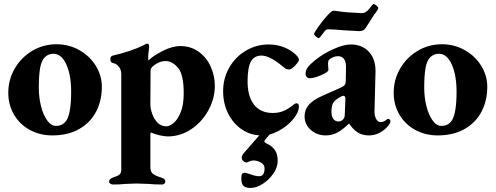

<svg xmlns="http://www.w3.org/2000/svg" viewBox="-20 -656 2452 950"><path d="M21 -197Q21 -262 53 -317Q85 -372 139.5 -404.5Q194 -437 260 -437Q321 -437 372.5 -408Q424 -379 454 -330.5Q484 -282 484 -226Q484 -159 456 -104.5Q428 -50 372.5 -18Q317 14 238 14Q178 14 128 -13Q78 -40 49.5 -88.5Q21 -137 21 -197ZM310 -62Q332 -99 332 -202Q332 -285 308 -337.5Q284 -390 245 -390Q219 -390 202 -373Q185 -356 178.5 -319.5Q172 -283 172 -222Q172 -174 183 -130.5Q194 -87 213.5 -60Q233 -33 257 -33Q292 -33 310 -62Z M520 242Q520 228 543 221Q565 214 572.5 206.5Q580 199 580 183V-290Q580 -310 568.5 -325.5Q557 -341 539 -344Q532 -346 529 -350Q526 -354 526 -363Q526 -378 538 -381Q575 -389 617.5 -403Q660 -417 688 -431Q690 -432 697 -436Q704 -440 708 -440Q718 -440 718 -427L716 -405Q715 -399 714 -390Q713 -381 713 -369Q713 -359 715 -357Q735 -378 783 -403Q831 -428 873 -428Q924 -428 963 -400Q1002 -372 1022.5 -326.5Q1043 -281 1043 -231Q1043 -169 1011.5 -111Q980 -53 926.5 -17Q873 19 810 19Q794 19 770 13.5Q746 8 728 0Q724 0 724 11V172Q724 193 735.5 203Q747 213 776 222Q798 228 798 242Q798 248 793.5 252.5Q789 257 782 257Q748 257 714 254Q672 252 655 252Q639 252 601 254Q571 257 540 257Q532 257 526 253Q520 249 520 242ZM889 -194Q889 -288 860.5 -321Q832 -354 799 -354Q774 -354 749.5 -338Q725 -322 725 -309L724 -141Q724 -119 733 -93Q742 -67 759.5 -49Q777 -31 803 -31Q819 -31 839 -47.5Q859 -64 874 -100.5Q889 -137 889 -194Z M1084 -205Q1084 -268 1114 -321Q1144 -374 1196 -405Q1248 -436 1310 -436Q1351 -436 1388 -421Q1425 -406 1451 -378Q1459 -368 1459 -360Q1459 -351 1440 -331.5Q1421 -312 1410 -312Q1401 -312 1393.5 -316.5Q1386 -321 1374 -331Q1347 -354 1320.5 -367.5Q1294 -381 1274 -381Q1238 -381 1221.5 -351.5Q1205 -322 1205 -253Q1205 -179 1237 -138Q1269 -97 1330 -97Q1358 -97 1380.5 -106Q1403 -115 1429 -135Q1431 -137 1436.5 -141Q1442 -145 1447 -145Q1459 -145 1459 -129Q1459 -116 1453 -102Q1444 -79 1417.5 -52Q1391 -25 1353 -5.5Q1315 14 1274 14Q1221 14 1177.5 -15Q1134 -44 1109 -94Q1084 -144 1084 -205ZM1174 225Q1174 210 1178 204.5Q1182 199 1192 199Q1197 199 1215 205Q1244 216 1262 216Q1289 216 1289 177Q1289 159 1271.5 148.5Q1254 138 1233 138Q1223 138 1213 143Q1203 148 1199 148Q1191 148 1183.5 140.5Q1176 133 1176 122Q1176 118 1180.5 110Q1185 102 1192 95L1282 -8H1329L1294 33Q1288 41 1288 44Q1288 49 1301 55Q1327 67 1340.5 87Q1354 107 1354 140Q1354 172 1332.5 203Q1311 234 1279.5 254Q1248 274 1221 274Q1196 274 1185 264Q1174 254 1174 225Z M1487 -80Q1487 -114 1508.5 -138Q1530 -162 1575 -182L1661 -220Q1681 -229 1686 -236Q1691 -243 1691 -263L1692 -318Q1694 -378 1652 -378Q1640 -378 1627 -372.5Q1614 -367 1608 -360Q1603 -354 1603 -341Q1603 -334 1604 -325.5Q1605 -317 1605 -310Q1605 -300 1570 -284.5Q1535 -269 1511 -269Q1503 -269 1497.5 -275.5Q1492 -282 1492 -292Q1492 -308 1503 -323Q1514 -338 1540 -359Q1580 -391 1630.5 -413.5Q1681 -436 1715 -436Q1772 -436 1805.5 -399.5Q1839 -363 1838 -302L1833 -108Q1832 -85 1840.5 -68.5Q1849 -52 1862 -52Q1880 -52 1894 -65Q1897 -68 1900 -68Q1905 -68 1908.5 -64.5Q1912 -61 1912 -56Q1912 -44 1892 -24Q1854 14 1805 14Q1774 14 1751 0Q1728 -14 1708 -44H1706Q1673 -12 1647 1Q1621 14 1592 14Q1548 14 1517.5 -13.5Q1487 -41 1487 -80ZM1680 -68Q1686 -76 1686 -91L1689 -168Q1689 -182 1679 -182Q1675 -182 1669 -179Q1641 -164 1630.5 -150Q1620 -136 1620 -104Q1620 -78 1630 -66.5Q1640 -55 1654 -55Q1670 -55 1680 -68ZM1534 -487Q1534 -494 1554.5 -523Q1575 -552 1598 -577.5Q1621 -603 1629 -603Q1638 -603 1656.5 -600Q1675 -597 1701 -595Q1763 -591 1771 -591Q1789 -591 1806 -611Q1811 -617 1818 -626.5Q1825 -636 1829 -636Q1834 -636 1843 -628Q1852 -620 1852 -616Q1852 -612 1844 -600.5Q1836 -589 1831 -583Q1831 -583 1810 -550L1788 -516Q1779 -502 1757 -502Q1747 -502 1683 -506Q1628 -511 1604 -511Q1593 -511 1585 -500Q1574 -485 1567 -476Q1560 -467 1557 -467Q1553 -467 1543.5 -475Q1534 -483 1534 -487Z M1928 -197Q1928 -262 1960 -317Q1992 -372 2046.5 -404.5Q2101 -437 2167 -437Q2228 -437 2279.5 -408Q2331 -379 2361 -330.5Q2391 -282 2391 -226Q2391 -159 2363 -104.5Q2335 -50 2279.5 -18Q2224 14 2145 14Q2085 14 2035 -13Q1985 -40 1956.5 -88.5Q1928 -137 1928 -197ZM2217 -62Q2239 -99 2239 -202Q2239 -285 2215 -337.5Q2191 -390 2152 -390Q2126 -390 2109 -373Q2092 -356 2085.5 -319.5Q2079 -283 2079 -222Q2079 -174 2090 -130.5Q2101 -87 2120.5 -60Q2140 -33 2164 -33Q2199 -33 2217 -62Z"/></svg>

Font: EB Garamond ExtraBold
Style: Regular
Weight: 800
Designer: Georg Duffner and Octavio Pardo
Foundry: Georg Duffner
Version: Version 1.000